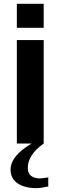

<svg xmlns="http://www.w3.org/2000/svg" viewBox="-20 -749 320 1002"><path d="M168.9 232.9Q110.8 232.9 73 208.5Q35.2 184.1 35.2 136.2Q35.2 64.5 145 0H67.9V-540H208V0Q125 58.6 125 127.9Q125 155.3 142.1 168.7Q159.2 182.1 188 182.1Q197.3 182.1 231.9 176.8V224.1Q191.4 232.9 168.9 232.9ZM208 -729V-604H67.9V-729Z"/></svg>

Font: Miedinger*
Style: Bold
Weight: 700
Version: Version 001.000